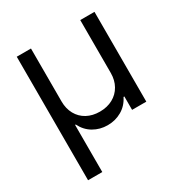

<svg xmlns="http://www.w3.org/2000/svg" viewBox="-170 -657 933 982"><g transform="rotate(-30 296.5 -165.5)"><path d="M67.4 -530.3H151.4V-217.8Q151.4 -175.3 169.4 -142.6Q187.5 -109.9 220.2 -92Q252.9 -74.2 295.9 -74.2Q339.4 -74.2 372.6 -92.3Q405.8 -110.4 424.1 -143.1Q442.4 -175.8 442.4 -217.8V-530.3H526.4V0H442.4V-79.1H437.5Q417 -37.6 379.4 -15.9Q341.8 5.9 295.9 5.9Q250.5 5.9 213.1 -15.9Q175.8 -37.6 155.3 -79.1H151.4V199.2H67.4Z"/></g></svg>

Font: Pretendard
Style: Regular
Weight: 400
Designer: Base glyphs from Inter by Rasmus Andersson; Hangeul glyphs from Noto Sans CJK(Source Han Sans) by Jang Soo-young and Kan
Foundry: Kil Hyung-jin
Version: Version 1.309